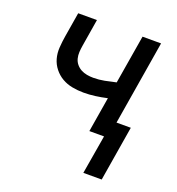

<svg xmlns="http://www.w3.org/2000/svg" viewBox="-131 -626 862 934"><g transform="rotate(20 300.0 -159.5)"><path d="M404 201 438 0H362L392 -181Q361 -174 331 -170Q301 -166 271 -166Q241 -166 212 -171.5Q183 -177 159 -191Q135 -205 117.5 -227Q100 -249 92.5 -276Q85 -303 87 -333Q89 -363 94 -393L115 -520H212L189 -380Q186 -362 185 -345Q184 -328 188 -312Q192 -296 202.5 -283.5Q213 -271 227 -263.5Q241 -256 257.5 -253Q274 -250 291 -250Q320 -250 348.5 -255.5Q377 -261 406 -268L448 -520H544L472 -84H546L499 201Z"/></g></svg>

Font: Iosevka SS04 Md Ex Obl
Style: Regular
Weight: 500
Width: 7
Italic angle: -9°
Monospace: yes
Designer: Belleve Invis
Foundry: Belleve Invis
Version: Version 19.0.0; ttfautohint (v1.8.4)